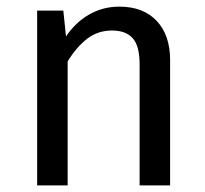

<svg xmlns="http://www.w3.org/2000/svg" viewBox="-20 -559 619 579"><path d="M493 -378V0H401V-365Q401 -421 380 -444Q359 -467 318 -467Q276 -467 244 -443Q212 -419 184 -374V0H92V-527H171L179 -449Q207 -491 248.5 -515Q290 -539 340 -539Q412 -539 452.5 -496Q493 -453 493 -378Z"/></svg>

Font: FiraGOUPP
Style: Medium
Weight: 400
Designer: bBox Type
Foundry: bBox Type GmbH
Version: Version 1.001